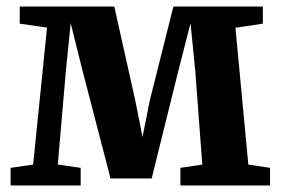

<svg xmlns="http://www.w3.org/2000/svg" viewBox="-20 -568 860 588"><path d="M12.5 0V-54L81.5 -64L124 -483.5L40.5 -495.5V-548H330L394 -261.5L416.5 -148.5L439 -261.5L511 -548H785V-495.5L701 -483L740.5 -64L807 -54V0H532.5V-54L599.5 -64L578 -351L563.5 -496.5L526.5 -352.5L444.5 -21.5H318.5L232 -354.5L196.5 -497L182 -354L157 -64L227 -54V0Z"/></svg>

Font: Merriweather 36pt
Style: Bold
Weight: 700
Designer: Eben Sorkin
Foundry: Eben Sorkin
Version: Version 2.100